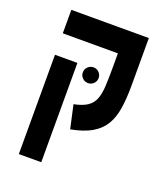

<svg xmlns="http://www.w3.org/2000/svg" viewBox="-147 -687 879 1014"><g transform="rotate(20 293.0 -180.5)"><path d="M513.7 -585.9V-318.4Q513.7 -246.1 505.1 -190.9Q496.6 -135.7 472.9 -95.9Q449.2 -56.2 404.8 -30.3Q360.4 -4.4 288.1 9.3L259.3 -121.6Q307.6 -131.3 334 -149.2Q360.4 -167 371.6 -196Q382.8 -225.1 385.3 -267.3Q387.7 -309.6 387.7 -367.2V-454.1H78.1V-585.9ZM204.1 224.6H78.1V-333.5H204.1ZM292.5 -252.4Q274.4 -252.4 261.2 -265.4Q248 -278.3 248 -296.4Q248 -314.9 261.2 -327.9Q274.4 -340.8 292.5 -340.8Q311 -340.8 324 -327.9Q336.9 -314.9 336.9 -296.4Q336.9 -278.3 324 -265.4Q311 -252.4 292.5 -252.4Z"/></g></svg>

Font: Cascadia Mono PL
Style: Bold
Weight: 700
Monospace: yes
Designer: Aaron Bell
Foundry: Saja Typeworks
Version: Version 2404.023; ttfautohint (v1.8.4)